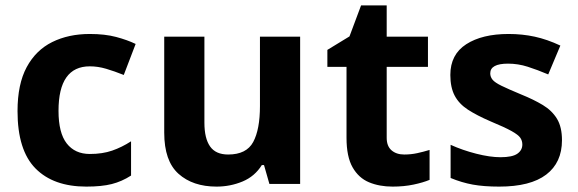

<svg xmlns="http://www.w3.org/2000/svg" viewBox="-20 -682 2142 712"><path d="M300 10Q178 10 111.5 -57.5Q45 -125 45 -270Q45 -370 79 -433Q113 -496 173.5 -526Q234 -556 313 -556Q369 -556 410.5 -545Q452 -534 483 -519L439 -404Q404 -418 373.5 -427Q343 -436 313 -436Q197 -436 197 -271Q197 -189 227.5 -150Q258 -111 313 -111Q360 -111 396 -123.5Q432 -136 466 -158V-31Q432 -9 394.5 0.5Q357 10 300 10Z M1093 -546V0H979L959 -70H951Q925 -28 879.5 -9Q834 10 783 10Q695 10 642 -37.5Q589 -85 589 -190V-546H738V-227Q738 -169 759 -139Q780 -109 826 -109Q894 -109 919 -155.5Q944 -202 944 -289V-546Z M1479 -109Q1504 -109 1527 -114Q1550 -119 1573 -126V-15Q1549 -5 1513.5 2.5Q1478 10 1436 10Q1387 10 1348.5 -6Q1310 -22 1287.5 -61.5Q1265 -101 1265 -171V-434H1194V-497L1276 -547L1319 -662H1414V-546H1567V-434H1414V-171Q1414 -140 1432 -124.5Q1450 -109 1479 -109Z M2064 -162Q2064 -79 2005.5 -34.5Q1947 10 1831 10Q1774 10 1733 2.5Q1692 -5 1651 -22V-145Q1695 -125 1746 -112Q1797 -99 1836 -99Q1880 -99 1898.5 -112Q1917 -125 1917 -146Q1917 -160 1909.5 -171Q1902 -182 1877 -196Q1852 -210 1799 -232Q1748 -254 1715 -275.5Q1682 -297 1666 -327.5Q1650 -358 1650 -404Q1650 -480 1709 -518Q1768 -556 1866 -556Q1917 -556 1963 -546Q2009 -536 2058 -513L2013 -406Q1973 -423 1937 -434.5Q1901 -446 1864 -446Q1798 -446 1798 -410Q1798 -397 1806.5 -386.5Q1815 -376 1839.5 -364Q1864 -352 1912 -332Q1959 -313 1993 -292.5Q2027 -272 2045.5 -241.5Q2064 -211 2064 -162Z"/></svg>

Font: Noto Sans Duployan
Style: Bold
Weight: 700
Designer: David Corbett
Foundry: David Corbett
Version: Version 3.001